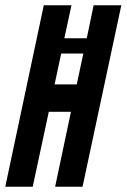

<svg xmlns="http://www.w3.org/2000/svg" viewBox="-31 -708 480 728"><path d="M-11 0 135 -688H240L213 -563H298L324 -688H429L282 0H178L238 -284H154L93 0ZM176 -388H260L285 -505H201Z"/></svg>

Font: Saira Ultra Condensed
Style: Bold Italic
Weight: 700
Width: 1
Italic angle: -12°
Designer: Hector Gatti with collaboration of the Omnibus-Type team
Foundry: Omnibus-Type
Version: Version 1.001; ttfautohint (v1.8)